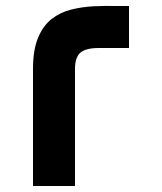

<svg xmlns="http://www.w3.org/2000/svg" viewBox="-20 -620 540 640"><path d="M90 0V-390Q90 -454 107 -494.5Q124 -535 152.5 -557Q181 -579 217 -588Q253 -597 291 -599Q329 -601 364 -600Q377 -600 388 -600Q399 -600 410 -600V-460H310Q266 -460 248 -444.5Q230 -429 230 -390V0Z"/></svg>

Font: Reem Kufi Ink
Style: Bold
Weight: 700
Designer: Khaled Hosny
Version: Version 1.002